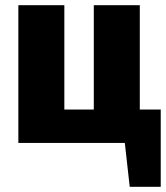

<svg xmlns="http://www.w3.org/2000/svg" viewBox="-20 -553 642 743"><path d="M521 -129V-533H343V-129H229V-533H51V0H463L482 170H602V-129Z"/></svg>

Font: Fira Sans ExtraBold
Style: Regular
Weight: 800
Designer: bBox Type GmbH & Carrois Corporate GbR & Edenspiekermann AG
Foundry: bBox Type GmbH & Carrois Corporate GbR & Edenspiekermann AG
Version: Version 4.300;PS 004.300;hotconv 1.0.88;makeotf.lib2.5.64775